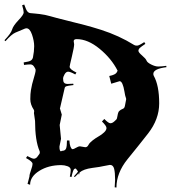

<svg xmlns="http://www.w3.org/2000/svg" viewBox="-31 -838 756 849"><path d="M314 -79.1Q310.1 -85.9 304.2 -92.8Q299.8 -92.3 297.4 -90.8Q291.5 -86.4 285.2 -55.2L277.8 -57.1Q281.7 -75.2 281.7 -86.4Q281.7 -97.7 268.1 -102.8Q254.4 -107.9 239.7 -107.9Q183.6 -107.9 142.8 -82.5Q102.1 -57.1 102.1 -21L90.8 -24.9L99.1 -57.1Q99.1 -66.9 106 -85.4Q112.8 -104 112.8 -113.8Q112.8 -123.5 84 -139.2L89.8 -147.9Q111.3 -136.2 118.7 -136.2Q126 -136.2 132.8 -143.1L143.1 -157.2Q145 -159.2 145 -163.6Q145 -168 144 -169.9Q124 -216.3 124 -303.2L119.1 -337.9L120.1 -346.2Q120.1 -349.1 118.2 -353Q103 -376 103 -399.4Q103 -422.9 105.7 -439Q108.4 -455.1 111.1 -466.1Q113.8 -477.1 119.4 -495.8Q125 -514.6 126 -521.7Q127 -528.8 126 -532.2L121.1 -541Q114.3 -553.2 103.3 -553.2Q92.3 -553.2 75.2 -550.8L73.7 -562Q97.7 -565.4 105 -570.1Q112.3 -574.7 114.7 -584Q120.1 -610.8 120.1 -633.8Q120.1 -656.7 110.6 -684.8Q101.1 -712.9 85.9 -712.9Q82 -712.9 80.1 -711.9L37.1 -693.8Q20 -686.5 -6.8 -655.8L-11.2 -660.2Q18.1 -690.9 22.5 -707.3Q26.9 -723.6 50.3 -748.3Q73.7 -772.9 73.7 -782.7Q73.7 -792.5 66.9 -814.9L76.2 -817.9Q84.5 -793.9 90.1 -787.4Q95.7 -780.8 103.3 -780Q110.8 -779.3 123.8 -778.1Q136.7 -776.9 144.5 -775.9Q168.9 -772.9 191.2 -766.4Q213.4 -759.8 264.2 -747.3Q314.9 -734.9 345.2 -726.8Q375.5 -718.8 416 -706.1Q495.1 -680.7 562 -639.2Q566.4 -636.2 575 -636.2Q583.5 -636.2 606.9 -651.9L611.8 -644Q593.3 -631.8 587.2 -626Q581.1 -620.1 581.1 -613.3Q581.1 -606.4 597.4 -592.5Q613.8 -578.6 616.9 -570.1Q620.1 -561.5 637.7 -552.7Q655.3 -543.9 668.9 -543.9Q682.6 -543.9 704.1 -546.9L705.1 -541Q647 -533.7 647 -511.2Q647 -506.8 648.9 -502.9Q672.9 -460 672.9 -380.9Q672.9 -311 624 -248Q603 -220.7 578.4 -190.4Q553.7 -160.2 532.7 -133.8Q483.9 -73.2 483.9 -8.8L476.1 -9.8L478 -43Q478 -75.2 473.6 -92Q469.2 -108.9 455.1 -108.9L423.8 -103Q416.5 -100.6 377.2 -95.5Q337.9 -90.3 320.8 -75.2L317.9 -63Q317.9 -68.8 316.9 -71.8Q315.4 -70.8 299.8 -55.2L295.9 -58.1Q309.6 -72.8 314 -79.1ZM238.8 -224.1 231.9 -189.9Q231.9 -168.9 238.8 -168.9L242.2 -170.9Q256.8 -170.9 261 -180.9Q265.1 -190.9 265.1 -216.8H275.9Q277.8 -183.6 289.1 -178.2Q294.9 -178.2 305.2 -184.6Q315.4 -190.9 322.8 -190.9L346.2 -187Q355 -187 359.9 -196.8Q364.7 -206.5 378.7 -217.3Q392.6 -228 405.8 -235.4Q418.9 -242.7 429.4 -252.7Q439.9 -262.7 439.9 -272Q439.9 -281.2 419.9 -300.8L430.2 -312Q448.7 -293 457 -293Q465.3 -293 474.1 -300.8L482.9 -309.1Q485.4 -311.5 486.3 -315.4Q487.3 -319.3 488.5 -325.9Q489.7 -332.5 490.2 -334.5Q490.7 -336.4 492.2 -340.6Q493.7 -344.7 495.1 -345.7Q502.4 -353.5 514.2 -357.9Q519.5 -360.8 521 -368.2L526.9 -398.9Q526.9 -403.8 524.7 -408.4Q522.5 -413.1 519.5 -432.1Q511.7 -479 498 -479L460.9 -467.8L452.1 -502Q479.5 -507.3 485.4 -518.1Q487.3 -521 488.8 -524.9V-525.9Q461.4 -579.6 409.4 -622.3Q357.4 -665 308.1 -665Q294.9 -665 294.9 -655.8L296.9 -642.1Q296.9 -629.9 286.9 -588.4Q276.9 -546.9 276.9 -543Q276.9 -531.7 307.1 -517.1L301.8 -508.8Q279.8 -521 270.5 -521Q261.2 -521 254.6 -509.5Q248 -498 248 -490.5Q248 -482.9 249 -479Q252 -466.8 267.6 -466.8Q283.2 -466.8 293 -467.8L293.9 -461.9Q268.6 -459 262.2 -456.5Q255.9 -454.1 254.9 -448.2L234.9 -361.8L233.9 -358.9L242.2 -331.1L232.9 -285.2Z"/></svg>

Font: Eater Caps
Style: Regular
Weight: 400
Version: Version 001.002